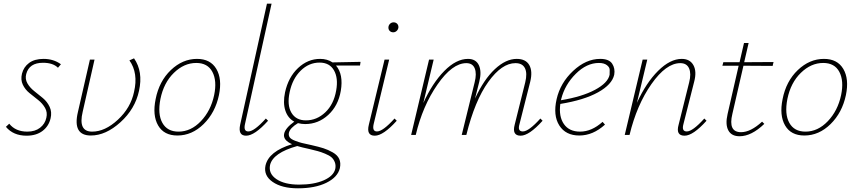

<svg xmlns="http://www.w3.org/2000/svg" viewBox="-20 -731 4650 1040"><path d="M124 4Q52 4 12 -44L30 -61Q64 -18 128 -18Q170 -18 197 -39Q224 -60 231 -93Q238 -122 224 -146.5Q210 -171 186.5 -189.5Q163 -208 139.5 -227Q116 -246 103.5 -272.5Q91 -299 99 -332Q108 -368 137.5 -390Q167 -412 216 -412Q270 -412 310 -383L294 -364Q267 -391 213 -391Q138 -391 122 -330Q115 -303 128.5 -279.5Q142 -256 165.5 -237.5Q189 -219 212.5 -199.5Q236 -180 249 -152Q262 -124 254 -90Q244 -47 210 -21.5Q176 4 124 4Z M492 -408 428 -126Q402 -18 479 -18Q549 -18 618.5 -82.5Q688 -147 706 -233Q730 -335 681 -404L706 -415Q756 -343 733 -239Q712 -141 632.5 -69Q553 3 472 3Q372 3 402 -124L467 -408Z M941 3Q868 3 836.5 -51.5Q805 -106 823 -194Q842 -291 905.5 -351.5Q969 -412 1047 -412Q1120 -412 1152 -357.5Q1184 -303 1166 -216Q1146 -121 1083 -59Q1020 3 941 3ZM947 -18Q1014 -18 1068 -74.5Q1122 -131 1140 -216Q1156 -293 1130.5 -341.5Q1105 -390 1043 -390Q977 -390 922 -336.5Q867 -283 849 -195Q833 -113 859.5 -65.5Q886 -18 947 -18Z M1313 4Q1268 4 1281 -56L1426 -711H1451L1307 -59Q1298 -19 1325 -19Q1357 -19 1420 -89L1432 -77Q1359 4 1313 4Z M1933 -396 1930 -376H1800Q1841 -328 1826 -239Q1812 -158 1758 -108.5Q1704 -59 1633 -59Q1614 -59 1594 -64Q1551 -38 1545 -12Q1542 2 1549 12.5Q1556 23 1578.5 31.5Q1601 40 1615.5 43.5Q1630 47 1667 55Q1707 64 1732 72Q1757 80 1782.5 94.5Q1808 109 1817.5 130Q1827 151 1821 180Q1809 229 1748 259Q1687 289 1594 289Q1507 289 1457 254.5Q1407 220 1418 166Q1435 89 1562 50Q1512 28 1519 -6Q1525 -37 1574 -72Q1539 -91 1525.5 -132.5Q1512 -174 1524 -231Q1542 -313 1594.5 -362.5Q1647 -412 1714 -412Q1753 -412 1781 -393ZM1801 -241Q1813 -308 1789 -350Q1765 -392 1711 -392Q1653 -392 1608.5 -348Q1564 -304 1549 -232Q1534 -162 1558.5 -120.5Q1583 -79 1637 -79Q1696 -79 1742 -122.5Q1788 -166 1801 -241ZM1796 184Q1800 164 1793.5 147.5Q1787 131 1775.5 121Q1764 111 1741 101.5Q1718 92 1701 87.5Q1684 83 1655 76Q1613 67 1590 60Q1459 97 1443 162Q1433 209 1477 239Q1521 269 1600 269Q1681 269 1734 245.5Q1787 222 1796 184Z M2110 -556Q2098 -556 2090.5 -564Q2083 -572 2084 -584Q2085 -595 2093 -602.5Q2101 -610 2112 -610Q2124 -610 2131.5 -602Q2139 -594 2138 -581Q2136 -570 2128 -563Q2120 -556 2110 -556ZM2010 4Q1963 4 1978 -56L2063 -408H2088L2004 -59Q1995 -19 2022 -19Q2054 -19 2117 -89L2129 -77Q2056 4 2010 4Z M2907 -89 2919 -77Q2846 4 2800 4Q2752 4 2768 -56L2825 -285Q2837 -334 2823.5 -361.5Q2810 -389 2772 -389Q2698 -389 2625 -287.5Q2552 -186 2506 0H2481L2551 -285Q2563 -332 2551.5 -360.5Q2540 -389 2506 -389Q2430 -389 2349.5 -273Q2269 -157 2232 0H2207L2304 -408H2329L2273 -173Q2322 -281 2386.5 -346.5Q2451 -412 2515 -412Q2558 -412 2574 -377.5Q2590 -343 2576 -288L2553 -197Q2601 -301 2660.5 -356.5Q2720 -412 2779 -412Q2828 -412 2847 -378.5Q2866 -345 2852 -288L2794 -59Q2782 -19 2812 -19Q2844 -19 2907 -89Z M3231 -412Q3279 -412 3296 -386Q3313 -360 3307 -326Q3295 -273 3219.5 -231Q3144 -189 3015 -168Q3006 -100 3034.5 -59Q3063 -18 3122 -18Q3185 -18 3244 -71L3257 -56Q3192 3 3118 3Q3044 3 3009.5 -51.5Q2975 -106 2995 -194Q3015 -282 3084.5 -347Q3154 -412 3231 -412ZM3282 -326Q3282 -337 3282.5 -351.5Q3283 -366 3267.5 -378Q3252 -390 3224 -390Q3158 -390 3099 -331.5Q3040 -273 3020 -195Q3020 -194 3019.5 -191.5Q3019 -189 3018 -188Q3133 -207 3203 -244.5Q3273 -282 3282 -326Z M3795 -89 3807 -77Q3734 4 3688 4Q3639 4 3656 -56L3713 -285Q3725 -332 3712.5 -360.5Q3700 -389 3665 -389Q3588 -389 3508.5 -275.5Q3429 -162 3390 0H3364L3461 -408H3486L3430 -174Q3480 -283 3545 -347.5Q3610 -412 3673 -412Q3717 -412 3736 -378Q3755 -344 3740 -288L3682 -59Q3671 -19 3700 -19Q3732 -19 3795 -89Z M4007 -375 3947 -114Q3923 -15 3994 -15Q4046 -15 4108 -72L4120 -60Q4050 7 3986 7Q3942 7 3925 -25Q3908 -57 3921 -113L3981 -375H3893L3898 -394H3986L4010 -498H4035L4011 -394L4170 -395L4165 -374Z M4337 3Q4264 3 4232.5 -51.5Q4201 -106 4219 -194Q4238 -291 4301.5 -351.5Q4365 -412 4443 -412Q4516 -412 4548 -357.5Q4580 -303 4562 -216Q4542 -121 4479 -59Q4416 3 4337 3ZM4343 -18Q4410 -18 4464 -74.5Q4518 -131 4536 -216Q4552 -293 4526.5 -341.5Q4501 -390 4439 -390Q4373 -390 4318 -336.5Q4263 -283 4245 -195Q4229 -113 4255.5 -65.5Q4282 -18 4343 -18Z"/></svg>

Font: EauTestText Extralight
Style: Italic
Weight: 250
Italic angle: -12°
Designer: Christian Thalmann (Catharsis Fonts)
Version: Version 0.001;PS 000.001;hotconv 1.0.88;makeotf.lib2.5.64775